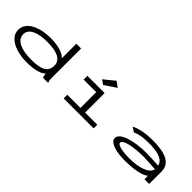

<svg xmlns="http://www.w3.org/2000/svg" viewBox="161 -1682 2679 2679"><g transform="rotate(45 1500.0 -343.0)"><path d="M477 10C631 10 740 -21 785 -70C785 -46 786 -24 799 0H901C888 -24 885 -47 885 -71V-665H791V-377C754 -425 644 -469 485 -469C294 -469 79 -400 79 -227C79 -69 286 10 477 10ZM499 -62C317 -62 173 -112 173 -236C173 -353 320 -397 487 -397C670 -397 791 -353 791 -231C791 -103 692 -62 499 -62Z M1462 -522 1634 -637 1554 -697 1396 -568ZM1205 0H1797V-72H1557V-457H1217V-383H1465V-72H1205Z M2425 11C2531 11 2731 -3 2801 -70V0H2893V-243C2893 -415 2733 -467 2491 -467C2365 -467 2251 -446 2165 -403L2233 -357C2303 -391 2393 -401 2481 -401C2656 -401 2775 -373 2802 -269C2720 -275 2624 -279 2561 -279C2309 -279 2100 -213 2100 -115C2100 -41 2217 11 2425 11ZM2198 -119C2198 -181 2381 -214 2573 -214C2635 -214 2733 -206 2805 -201C2783 -102 2628 -56 2439 -56C2329 -56 2198 -76 2198 -119Z"/></g></svg>

Font: Inconsolata UltraExpanded
Style: Regular
Weight: 400
Width: 9
Monospace: yes
Designer: Raph Levien, Cyreal, Brenton Simpson
Foundry: Raph Levien, Cyreal, Google
Version: Version 3.100